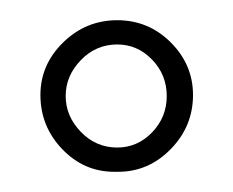

<svg xmlns="http://www.w3.org/2000/svg" viewBox="-20 -770 231 190"><path d="M20 -676Q20 -706 42.5 -728Q65 -750 96 -750Q127 -750 149 -728Q171 -706 171 -676Q171 -645 149 -622.5Q127 -600 97 -600H93Q63 -600 41.5 -622.5Q20 -645 20 -676ZM145 -675Q145 -696 130.5 -711Q116 -726 96 -726Q75 -726 60 -710.5Q45 -695 45 -675Q45 -655 60 -639.5Q75 -624 96 -624Q116 -624 130.5 -639Q145 -654 145 -675Z"/></svg>

Font: Poiret One
Style: Regular
Weight: 400
Designer: Denis Masharov (denis.masharov@gmail.com), Cyreal (Charset Expansion)
Foundry: Denis Masharov
Version: Version 1.101